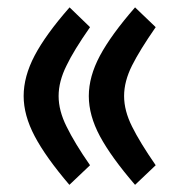

<svg xmlns="http://www.w3.org/2000/svg" viewBox="-20 -497 501 531"><path d="M229 -40 171.9 14.2Q106.4 -62.5 75.9 -120.4Q45.4 -178.2 45.4 -231.4Q45.4 -285.6 75.9 -343.5Q106.4 -401.4 172.4 -476.6L229 -421.9Q183.6 -356.9 164.1 -315.9Q142.1 -272 142.1 -231.4Q142.1 -190.9 164.1 -147Q186.5 -101.1 229 -40ZM410.6 -40 353.5 14.2Q287.1 -63 256.3 -120.4Q225.6 -177.7 225.6 -231.4Q225.6 -285.2 256.3 -342.8Q287.1 -400.4 353.5 -476.6L410.6 -421.9Q366.2 -357.9 345.2 -315.9Q323.2 -272 323.2 -231.4Q323.2 -190.9 345.2 -147Q366.7 -103.5 410.6 -40Z"/></svg>

Font: Vazirmatn UI FD NL Medium
Style: Regular
Weight: 500
Designer: Saber Rastikerdar
Foundry: Saber Rastikerdar
Version: Version 33.003